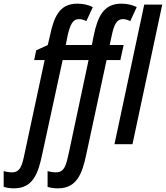

<svg xmlns="http://www.w3.org/2000/svg" viewBox="-140 -785 903 1045"><path d="M-63 240C37 240 67 163 89 58L201 -458H342L234 50C220 114 211 153 164 153C150 153 131 150 119 146V232C137 238 156 240 176 240C276 240 307 163 329 58L440 -458H515L533 -540H457L468 -591C480 -648 494 -681 529 -681C541 -681 556 -677 569 -670L604 -746C578 -760 549 -765 520 -765C421 -765 391 -690 370 -591L360 -540H218L228 -591C241 -648 255 -681 289 -681C302 -681 317 -677 330 -670L365 -746C339 -760 309 -765 280 -765C182 -765 153 -690 132 -591L120 -540L57 -511L46 -458H103L-6 50C-19 114 -29 153 -75 153C-89 153 -108 150 -120 146V232C-101 238 -83 240 -63 240ZM483 0H581L743 -760H645Z"/></svg>

Font: Noto Sans UI Condensed Medium
Style: Italic
Weight: 500
Width: 3
Italic angle: -12°
Designer: Monotype Design Team
Foundry: Monotype Imaging Inc.
Version: Version 1.901